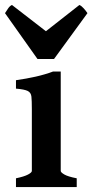

<svg xmlns="http://www.w3.org/2000/svg" viewBox="-34 -759 374 779"><path d="M30.8 0V-35.6Q64 -42.5 79.6 -50.8Q95.2 -59.1 95.2 -65.4V-316.4Q95.2 -350.1 93.5 -366.7Q91.8 -383.3 78.6 -389.9Q65.4 -396.5 30.8 -399.4V-433.6Q72.8 -439.5 110.6 -448Q148.4 -456.5 181.2 -468.8H212.4V-65.4Q212.4 -59.6 227.1 -51Q241.7 -42.5 277.3 -35.6V0ZM118.2 -519.5 -13.7 -705.6Q-7.8 -715.3 -0.7 -725.3Q6.3 -735.4 14.6 -738.8L152.3 -632.3L288.1 -738.8Q296.4 -735.4 305.4 -725.3Q314.5 -715.3 320.8 -705.6L185.1 -519.5Z"/></svg>

Font: David Libre
Style: Bold
Weight: 700
Designer: Ismar David, J. Victor Gaultney, Annie Olsen and Meir Sadan
Foundry: Monotype Imaging Inc. & SIL International
Version: Version 1.100; ttfautohint (v1.8.4.7-5d5b)